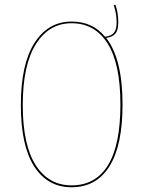

<svg xmlns="http://www.w3.org/2000/svg" viewBox="-20 -781 604 810"><path d="M497 -340Q497 -167 441.5 -79Q386 9 282 9Q181 9 124.5 -78.5Q68 -166 68 -338Q68 -510 125.5 -600Q183 -690 282 -690Q371 -690 423 -626Q449 -629 460.5 -642.5Q472 -656 472 -687Q472 -723 460 -759L467 -761Q479 -727 479 -687Q479 -654 467 -639.5Q455 -625 428 -621Q497 -532 497 -340ZM488 -340Q488 -512 434 -597.5Q380 -683 282 -683Q187 -683 131.5 -595Q76 -507 76 -338Q76 -170 130.5 -84.5Q185 1 282 1Q383 1 435.5 -84Q488 -169 488 -340Z"/></svg>

Font: Fira Sans Compressed Eight
Style: Regular
Weight: 100
Width: 1
Designer: bBox Type GmbH & Carrois Corporate GbR & Edenspiekermann AG
Foundry: bBox Type GmbH & Carrois Corporate GbR & Edenspiekermann AG
Version: Version 4.301